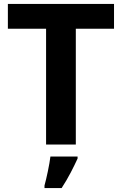

<svg xmlns="http://www.w3.org/2000/svg" viewBox="-20 -734 619 975"><path d="M365 0H214V-588H20V-714H559V-588H365ZM374 71Q359 104 339 142.5Q319 181 293 221H206V208Q214 179 223 136Q232 93 236 61H374Z"/></svg>

Font: Noto Sans Myanmar
Style: Bold
Weight: 700
Designer: Monotype Design Team
Foundry: Monotype Imaging Inc.
Version: Version 2.107; ttfautohint (v1.8.4.7-5d5b)